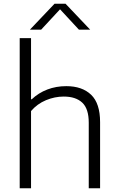

<svg xmlns="http://www.w3.org/2000/svg" viewBox="-20 -1013 638 1033"><path d="M86 -808H147V-479H151Q187.5 -513.5 234.8 -531.5Q282 -549.5 336.5 -549.5Q422 -549.5 470.2 -503.2Q518.5 -457 518.5 -355.5V0H457.5V-353Q457.5 -428 422.5 -460.8Q387.5 -493.5 323 -493.5Q274.5 -493.5 227.5 -474Q180.5 -454.5 147 -415.5V0H86ZM465 -853.5H404.5L303 -963L201.5 -853.5H141L273.5 -993H332.5Z"/></svg>

Font: Encode Sans Semi Expanded Light
Style: Regular
Weight: 300
Width: 6
Designer: Multiple Designers
Foundry: Impallari Type
Version: Version 2.000